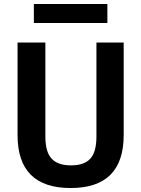

<svg xmlns="http://www.w3.org/2000/svg" viewBox="-20 -947 718 977"><path d="M69.3 -259.8V-730.5H210.9V-252Q210.9 -173.8 242.7 -139.6Q274.4 -105.5 341.3 -105.5Q408.2 -105.5 439.5 -139.6Q470.7 -173.8 470.7 -252V-730.5H609.4V-259.8Q609.4 9.8 339.4 9.8Q69.3 9.8 69.3 -259.8ZM152.3 -830.1V-926.8H526.4V-830.1Z"/></svg>

Font: Mgen+ 1c bold
Style: Bold
Weight: 700
Designer: [Source Han Sans]
Ryoko NISHIZUKA  (kana & ideographs); Paul D. Hunt (Latin, Greek & Cyrillic); Wenlong ZHANG  (bopomofo
Version: Version 1.059.20150602